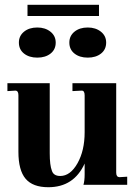

<svg xmlns="http://www.w3.org/2000/svg" viewBox="-20 -773 572 803"><path d="M182 10Q117 10 87 -25.5Q57 -61 57 -138V-375Q57 -394 44 -394L11 -392V-425H188V-132Q188 -82 197 -59Q204 -37 232 -37Q274 -37 304 -90Q334 -143 334 -220V-374Q334 -394 322 -394L283 -392V-425H466V-51Q466 -33 479 -32L512 -34V0H329Q334 -17 334 -44V-89Q289 10 182 10ZM270 -595Q270 -623 291.5 -640.5Q313 -658 347 -658Q380 -658 402 -640.5Q424 -623 424 -595Q424 -566 402.5 -549Q381 -532 347 -532Q313 -532 291.5 -549Q270 -566 270 -595ZM59 -595Q59 -623 80.5 -640.5Q102 -658 136 -658Q169 -658 191 -640.5Q213 -623 213 -595Q213 -566 191.5 -549Q170 -532 136 -532Q102 -532 80.5 -549Q59 -566 59 -595ZM95 -706V-753H394V-706Z"/></svg>

Font: UnnaBold
Style: Bold
Weight: 700
Designer: Jorge de Buen Unna
Foundry: Omnibus-Type
Version: Version 2.008;hotconv 1.0.109;makeotfexe 2.5.65596